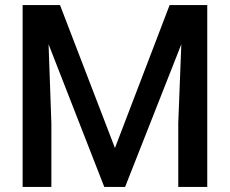

<svg xmlns="http://www.w3.org/2000/svg" viewBox="-20 -735 904 755"><path d="M647 -715H795V0H681V-251L693 -561L472 0H390L171 -561L182 -251V0H69V-715H216L432 -153Z"/></svg>

Font: Freesentation 6 SemiBold
Style: Regular
Weight: 600
Designer: glyphs from Roboto by Christian Robertson / Hangul glyphs from Noto Sans CJK(Source Han Sans) by Jang Soo-young and Kang
Foundry: PT&
Version: Version 2.001